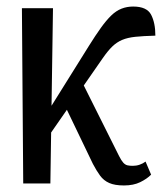

<svg xmlns="http://www.w3.org/2000/svg" viewBox="-20 -561 495 587"><path d="M110 -118 114 -200 252 -421Q272 -453 288.5 -476Q305 -499 320 -513.5Q335 -528 351.5 -534.5Q368 -541 387 -541Q429 -541 442 -516Q455 -491 455 -452Q418 -451 394 -448.5Q370 -446 353.5 -439Q337 -432 323.5 -419Q310 -406 294 -383ZM51 0 47 -536H142L134 0ZM359 6Q331 6 314 -1.5Q297 -9 286 -24Q275 -39 264 -60L165 -266L223 -326L344 -84Q351 -70 357 -63.5Q363 -57 370 -55.5Q377 -54 386 -54Q397 -54 407 -57.5Q417 -61 425 -67L442 -27Q429 -14 408.5 -4Q388 6 359 6Z"/></svg>

Font: Noto Serif ExtraCondensed
Style: Regular
Weight: 400
Width: 2
Designer: Monotype Design Team
Foundry: Monotype Imaging Inc.
Version: Version 2.013